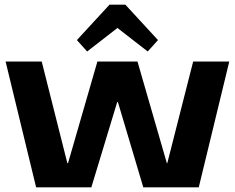

<svg xmlns="http://www.w3.org/2000/svg" viewBox="-20 -804 1008 824"><path d="M4 -540H159L269 -104H272L398 -540H570L696 -104H698L809 -540H964L833 0H595L486 -366H483L372 0H135ZM310 -632 450 -784H518L658 -632L614 -583L439 -719H529L354 -583Z"/></svg>

Font: Pathway Extreme 72pt
Style: Bold
Weight: 700
Designer: Eduardo Rodriguez Tunni
Foundry: Eduardo Rodriguez Tunni
Version: Version 1.001;gftools[0.9.26]